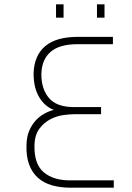

<svg xmlns="http://www.w3.org/2000/svg" viewBox="-20 -871 612 891"><path d="M449 -341H324Q305 -341 274.5 -337Q244 -333 214.5 -318Q185 -303 163 -274Q141 -245 140 -196Q138 -110 182.5 -72Q227 -34 304 -34H508V0H307Q260 0 221.5 -11Q183 -22 156 -46Q129 -70 115 -108Q101 -146 103 -200Q104 -237 115.5 -264Q127 -291 144.5 -310.5Q162 -330 184 -342.5Q206 -355 230 -361Q187 -377 161 -421.5Q135 -466 136 -533Q139 -614 190 -657Q241 -700 342 -700H504V-666H341Q256 -666 215 -630.5Q174 -595 172 -529Q171 -460 206.5 -417Q242 -374 324 -374H449ZM240 -851H275V-789H240ZM430 -851H465V-789H430Z"/></svg>

Font: Panefresco 1wt
Style: Regular
Weight: 250
Version: Version 1.000